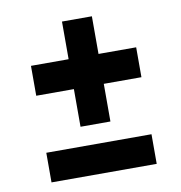

<svg xmlns="http://www.w3.org/2000/svg" viewBox="-68 -635 644 683"><g transform="rotate(-10 254.5 -293.5)"><path d="M200 -192V-328H64V-436H200V-572H308V-436H444V-328H308V-192ZM64 -15V-122H444V-15Z"/></g></svg>

Font: Saira SemiCondensed
Style: Bold
Weight: 700
Width: 4
Designer: Hector Gatti with collaboration of the Omnibus-Type team
Foundry: Omnibus-Type
Version: Version 1.101